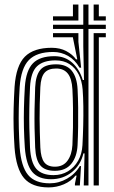

<svg xmlns="http://www.w3.org/2000/svg" viewBox="-20 -820 502 849"><path d="M195 8.7Q121.2 8.7 86.3 -32.4Q51.3 -73.6 44.3 -167.4Q41.4 -211.9 40.3 -254.2Q39.2 -296.5 40.3 -340.8Q41.4 -385.1 44.4 -435.7Q51 -530.3 90.1 -569.5Q129.2 -608.7 208.6 -608.7Q245.8 -608.7 273.5 -593.8Q301.2 -579 316.2 -557.5H321.7L302.5 -653V-655.1H214.4V-673.6H326.7V-635.1L338.8 -520.6L331.6 -520.7Q311.5 -555.7 280.8 -572.9Q250 -590.2 215.3 -590.2Q142.3 -590.2 107.6 -554.4Q72.9 -518.6 67 -434.9Q64 -386.2 63.1 -341.5Q62.2 -296.8 63.2 -253.9Q64.3 -211 67 -167.6Q73.4 -83.6 104.1 -46.5Q134.7 -9.4 200.1 -9.4Q240.5 -9.4 276.6 -30.1Q312.8 -50.8 333 -85.6H338.2L333.1 0H311.3V-7.6L318.7 -43.6H314Q294.6 -18.9 262.5 -5.1Q230.4 8.7 195 8.7ZM394.1 0V-673.6H447.9V-655.1H417V0ZM350.3 0 353.9 -141.7 348.8 -141.8Q337.1 -90.5 297.9 -59Q258.7 -27.5 205.6 -27.5Q150.2 -27.5 122.8 -59.6Q95.5 -91.8 89.8 -167.3Q86.8 -213.2 85.8 -256Q84.8 -298.8 85.9 -342.8Q86.9 -386.8 89.9 -436Q95 -508.5 125.5 -540Q156.1 -571.6 220.8 -571.6Q267.1 -571.6 299.3 -542.9Q331.5 -514.2 346.1 -466.3H351.4L348.3 -614.7V-692.2H214.4V-710.7H348.3V-800H371.2V-710.7H447.9V-692.2H371.2V0ZM216.7 -45.6Q252.5 -45.6 280.5 -62.5Q308.5 -79.5 325.5 -109.3Q342.5 -139.2 344.6 -178.1Q347 -222.7 348 -266.8Q349.1 -310.8 348.5 -351.1Q347.9 -391.4 345.4 -424.4Q342.5 -461.8 327.8 -490.9Q313 -520 287.3 -536.5Q261.6 -553 225.4 -553Q171.4 -553 143.8 -527Q116.1 -501 112.7 -434.7Q110.3 -384.6 109.7 -340.6Q109 -296.7 109.8 -254.6Q110.7 -212.6 112.7 -168Q116.1 -101.6 140.5 -73.6Q165 -45.6 216.7 -45.6ZM222.6 -64.7Q178.3 -64.7 158.2 -88.7Q138.1 -112.7 135.5 -167.8Q133.5 -213.7 132.8 -254.8Q132.1 -296 132.8 -339.1Q133.5 -382.2 135.5 -433.8Q137.8 -486.1 158.1 -510.8Q178.5 -535.6 228.3 -535.6Q274.4 -535.6 297.4 -507.1Q320.4 -478.5 323.1 -425Q325 -386.7 325.6 -344.6Q326.1 -302.6 325.5 -260.1Q324.9 -217.6 323 -178.2Q320.5 -127.2 295.5 -96Q270.5 -64.7 222.6 -64.7ZM222.8 -82.9Q259.2 -82.9 278.4 -109.3Q297.7 -135.7 300.2 -178.3Q302 -213.7 302.7 -256Q303.4 -298.3 302.8 -341.9Q302.3 -385.5 300.2 -425Q297.7 -472.4 279.8 -494.7Q261.9 -517.1 228.4 -517.1Q193.7 -517.1 177.2 -498.4Q160.7 -479.6 158.4 -434.6Q154.8 -356.3 155.1 -295.8Q155.5 -235.3 158.4 -167.6Q160.6 -122.3 175.5 -102.6Q190.4 -82.9 222.8 -82.9ZM214.4 -729.2V-747.7H302.5V-800H326.7V-729.2ZM394.1 -729.2V-800H417V-747.7H447.9V-729.2Z"/></svg>

Font: Big Shoulders Inline Text Thin
Style: Regular
Weight: 100
Designer: Patric King
Foundry: XO Type Co
Version: Version 2.002